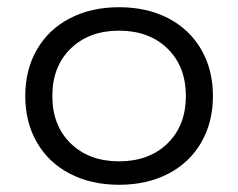

<svg xmlns="http://www.w3.org/2000/svg" viewBox="-20 -502 660 532"><path d="M570 -236Q570 -163 537.5 -107Q505 -51 446 -20.5Q387 10 310 10Q233 10 174 -20.5Q115 -51 82.5 -107Q50 -163 50 -236Q50 -309 82.5 -365Q115 -421 174 -451.5Q233 -482 310 -482Q387 -482 446 -451.5Q505 -421 537.5 -365Q570 -309 570 -236ZM495 -236Q495 -318 444 -367.5Q393 -417 310 -417Q227 -417 176 -367.5Q125 -318 125 -236Q125 -154 176 -104.5Q227 -55 310 -55Q393 -55 444 -104.5Q495 -154 495 -236Z"/></svg>

Font: Madhuban Light
Style: Regular
Weight: 300
Designer: jaikishan Patel
Foundry: MagicType
Version: Version 1.000